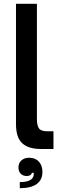

<svg xmlns="http://www.w3.org/2000/svg" viewBox="-20 -783 329 1009"><path d="M195 0Q130 0 97 -30Q64 -60 64 -131V-763H174V-158Q174 -123 185 -108Q196 -93 230 -93H261V0ZM84 174Q152 174 157 137Q157 135 157.5 132Q158 129 157 125H148Q143 142 120 142Q101 142 89 130Q77 118 77 97Q77 74 92.5 60Q108 46 133 46Q166 46 184.5 66.5Q203 87 203 120Q203 162 173 184Q143 206 84 206Z"/></svg>

Font: Open Sauce One Medium
Style: Regular
Weight: 500
Designer: Alfredo Marco Pradil
Foundry: Creative Sauce Fz LLC
Version: Version 1.477